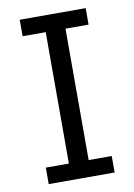

<svg xmlns="http://www.w3.org/2000/svg" viewBox="-81 -751 561 803"><g transform="rotate(-10 200.0 -349.0)"><path d="M60 0V-70H158V-628H60V-698H340V-628H242V-70H340V0Z"/></g></svg>

Font: Anuphan
Style: Regular
Weight: 400
Designer: Mike Abbink, Paul van der Laan, Pieter van Rosmalen, Mint Tantisuwanna
Foundry: Bold Monday; Cadson Demak
Version: Version 3.002;hotconv 1.0.109;makeotfexe 2.5.65596